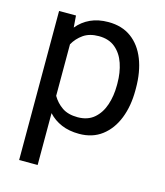

<svg xmlns="http://www.w3.org/2000/svg" viewBox="-111 -623 784 910"><g transform="rotate(15 281.0 -167.5)"><path d="M515.1 -268.6V-258.3Q515.1 -181.2 491.2 -120.6Q467.3 -60.1 421.4 -25.1Q375.5 9.8 310.1 9.8Q261.2 9.8 223.6 -6.1Q186 -22 159.2 -51.3V203.1H68.4V-528.3H151.4L155.8 -470.2Q182.6 -502.9 220.7 -520.5Q258.8 -538.1 308.6 -538.1Q375.5 -538.1 421.4 -504.4Q467.3 -470.7 491.2 -409.9Q515.1 -349.1 515.1 -268.6ZM424.3 -258.3V-268.6Q424.3 -321.3 409.4 -365.2Q394.5 -409.2 363 -435.5Q331.5 -461.9 282.2 -461.9Q236.3 -461.9 206.5 -441.2Q176.8 -420.4 159.2 -389.2V-136.2Q177.2 -105 206.8 -84.7Q236.3 -64.5 283.2 -64.5Q332 -64.5 363.3 -91.1Q394.5 -117.7 409.4 -161.9Q424.3 -206.1 424.3 -258.3Z"/></g></svg>

Font: Vazirmatn RD
Style: Regular
Weight: 400
Designer: Saber Rastikerdar
Foundry: Saber Rastikerdar
Version: Version 32.102